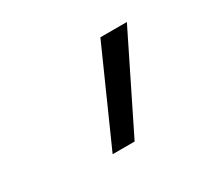

<svg xmlns="http://www.w3.org/2000/svg" viewBox="-76 -902 653 590"><g transform="rotate(-30 250.0 -607.0)"><path d="M178 -442 325 -772H419L256 -442Z"/></g></svg>

Font: Iosevka Custom
Style: Italic
Weight: 400
Italic angle: -9°
Monospace: yes
Designer: Belleve Invis
Foundry: Belleve Invis
Version: Version 30.3.3; ttfautohint (v1.8.3)